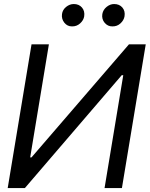

<svg xmlns="http://www.w3.org/2000/svg" viewBox="-20 -952 758 972"><path d="M139.6 -727.5H227.5L132.8 -155.3H139.6L632.8 -727.5H717.8L597.2 0H509.3L604 -571.3H596.2L106 0H19ZM344.7 -818.4Q321.3 -817.9 305.9 -836.9Q290.5 -856 293.9 -880.9Q296.9 -902.8 314.9 -917.2Q333 -931.6 353.5 -931.6Q379.9 -931.6 395 -913.8Q410.2 -896 406.2 -869.1Q402.8 -849.1 385.5 -833.5Q368.2 -817.9 344.7 -818.4ZM548.8 -818.4Q525.9 -817.9 510 -836.4Q494.1 -855 498 -880.9Q502 -902.8 519.8 -917.2Q537.6 -931.6 557.6 -931.6Q584.5 -931.6 599.6 -913.8Q614.7 -896 610.4 -869.1Q606.9 -849.1 589.8 -833.5Q572.8 -817.9 548.8 -818.4Z"/></svg>

Font: Inter Tight
Style: Italic
Weight: 400
Italic angle: -9.39999°
Designer: Rasmus Andersson
Foundry: rsms
Version: Version 3.002